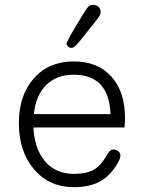

<svg xmlns="http://www.w3.org/2000/svg" viewBox="-20 -764 594 794"><path d="M276 -566Q267 -566 261 -572Q255 -578 255 -583Q255 -591 295 -658Q330 -717 340.5 -730.5Q351 -744 361 -744Q396 -744 396 -713Q396 -705 386.5 -691Q377 -677 337 -628Q303 -585 293.5 -575.5Q284 -566 276 -566ZM497 -275Q497 -263 495 -237H118Q123 -147 167 -96Q211 -45 285 -45Q337 -45 367.5 -62Q398 -79 422 -123Q435 -146 449 -146Q460 -146 469 -138.5Q478 -131 478 -121Q478 -108 466 -88Q435 -36 392.5 -13Q350 10 285 10Q184 10 121 -63.5Q58 -137 58 -255Q58 -370 120 -440Q182 -510 285 -510Q384 -510 440.5 -447.5Q497 -385 497 -275ZM285 -455Q214 -455 171 -412.5Q128 -370 120 -292H437Q431 -455 285 -455Z"/></svg>

Font: Solway Light
Style: Regular
Weight: 300
Designer: Mariya V. Pigoulevskaya
Foundry: The Northern Block Ltd.
Version: Version 1.000;hotconv 1.0.109;makeotfexe 2.5.65596